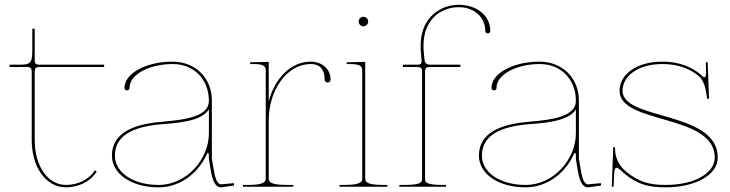

<svg xmlns="http://www.w3.org/2000/svg" viewBox="-20 -780 3048 802"><path d="M20 -500H94.5C108 -500 112.5 -493.5 112.5 -482.5V-195C112.5 -80.5 172.5 2.5 255.5 2.5C303 2.5 355.5 -18 384 -63.5L376 -68.5C349.5 -26.5 300.5 -7.5 255.5 -7.5C180 -7.5 125 -86 125 -195V-482.5C125 -493.5 129.5 -500 143 -500H415V-510H143C129.5 -510 125 -516 125 -527V-660H115V-580C115 -527 113.5 -510 70 -510H20Z M852.5 -323V-222.5C852.5 -116.5 761 -7.5 642.5 -7.5C536.5 -7.5 460 -59 460 -130C460 -217.5 542 -249.5 643 -260C698 -265.5 819 -267.5 852.5 -323ZM700.5 -522.5C590 -522.5 500 -473.5 500 -413C500 -406.5 504 -402.5 510.5 -402.5C517 -402.5 521 -406.5 521 -413C521 -468 602 -512.5 702 -512.5C790.5 -512.5 852 -448 852.5 -360.5V-357.5C852.5 -352.5 851.5 -347 850 -341.5C831.5 -281 704 -276.5 642 -270C540 -259.5 447.5 -226 447.5 -130C447.5 -53 529.5 2.5 642.5 2.5C732.5 2.5 807 -57 841.5 -131C844.5 -138 847 -141.5 849 -141.5C851 -141.5 852.5 -137 852.5 -128V-117C852.5 -113 858 -83.5 860.5 -68C867 -27.5 878.5 2.5 903 2.5H903.5L958 -5L957 -15L903.5 -10C889.5 -10.5 880 -28 873 -70L865 -117.5V-360.5C865 -454.5 796 -522.5 700.5 -522.5Z M1361 -447.5C1361 -492 1324.5 -522.5 1278 -522.5C1192.5 -522.5 1126.5 -449.5 1102.5 -356.5V-521.5L1037.5 -520H1025V-512.5H1037.5C1076 -512.5 1090 -506 1090 -487.5V-35C1090 -20.5 1083.5 -7.5 1015 -7.5H995V0H1205V-7.5H1177.5C1109 -7.5 1102.5 -20.5 1102.5 -35V-277.5C1102.5 -402.5 1177.5 -512.5 1278 -512.5C1320 -512.5 1336 -486 1336 -447.5C1336 -440.5 1341 -435.5 1348.5 -435.5C1356 -435.5 1361 -440.5 1361 -447.5Z M1478 -690C1478 -679 1487.5 -670 1498 -670C1509 -670 1518 -679.5 1518 -690C1518 -701 1508.5 -710 1498 -710C1487 -710 1478 -700.5 1478 -690ZM1505.5 -35V-521.5L1440.5 -520H1428V-512.5H1440.5C1479 -512.5 1493 -506 1493 -487.5V-35C1493 -20.5 1486.5 -7.5 1418 -7.5H1398V0H1598V-7.5H1580.5C1512 -7.5 1505.5 -20.5 1505.5 -35Z M1663 -500H1725C1737.5 -500 1743 -495 1743 -483V-32.5C1743 -18 1736.5 -7.5 1668 -7.5H1648V0H1843V-7.5H1830.5C1762 -7.5 1755.5 -18 1755.5 -32.5V-482.5C1755.5 -493.5 1760 -500 1773.5 -500H1903V-510H1773.5C1767 -510 1755 -513.5 1753.5 -528.5C1751.5 -548 1749 -568 1749 -589C1749 -704.5 1827.5 -750 1896 -750C1960.5 -750 2007 -708.5 2007 -651C2007 -645 2011 -640.5 2017.5 -640.5C2024 -640.5 2028 -645 2028 -651C2028 -714 1972.5 -760 1896 -760C1822.5 -760 1737 -709.5 1737 -589.5C1737 -568 1739 -547.5 1741 -527.5C1742.5 -512 1733.5 -510 1725 -510H1663Z M2385.5 -323V-222.5C2385.5 -116.5 2294 -7.5 2175.5 -7.5C2069.5 -7.5 1993 -59 1993 -130C1993 -217.5 2075 -249.5 2176 -260C2231 -265.5 2352 -267.5 2385.5 -323ZM2233.5 -522.5C2123 -522.5 2033 -473.5 2033 -413C2033 -406.5 2037 -402.5 2043.5 -402.5C2050 -402.5 2054 -406.5 2054 -413C2054 -468 2135 -512.5 2235 -512.5C2323.5 -512.5 2385 -448 2385.5 -360.5V-357.5C2385.5 -352.5 2384.5 -347 2383 -341.5C2364.5 -281 2237 -276.5 2175 -270C2073 -259.5 1980.5 -226 1980.5 -130C1980.5 -53 2062.5 2.5 2175.5 2.5C2265.5 2.5 2340 -57 2374.5 -131C2377.5 -138 2380 -141.5 2382 -141.5C2384 -141.5 2385.5 -137 2385.5 -128V-117C2385.5 -113 2391 -83.5 2393.5 -68C2400 -27.5 2411.5 2.5 2436 2.5H2436.5L2491 -5L2490 -15L2436.5 -10C2422.5 -10.5 2413 -28 2406 -70L2398 -117.5V-360.5C2398 -454.5 2329 -522.5 2233.5 -522.5Z M2745.5 -522.5C2642.5 -522.5 2568 -471.5 2568 -400.5C2568 -331 2664.5 -307 2762.5 -278.5C2863.5 -249 2965.5 -215 2965.5 -122C2965.5 -55.5 2879.5 -7.5 2760.5 -7.5C2690 -7.5 2647 -21 2595.5 -63C2567 -86.5 2549 -120 2549 -159.5V-165H2541.5L2535.5 0H2543L2545 -47C2546 -70.5 2549 -79 2555.5 -79C2562.5 -79 2574 -68 2587 -56C2641 -10 2688.5 2.5 2760.5 2.5C2886.5 2.5 2978 -50 2978 -122C2978 -223.5 2871.5 -261 2769 -291C2673 -319 2580.5 -340.5 2580.5 -400.5C2580.5 -465.5 2650 -512.5 2745.5 -512.5C2788 -512.5 2846.5 -505 2896.5 -464C2920 -445 2928 -412 2933 -374L2933.5 -370C2933.5 -368 2935 -366.5 2937.5 -366.5C2940 -366.5 2941.5 -368 2941.5 -370L2936 -520H2928C2929 -492 2929.5 -482.5 2929.5 -480C2929.5 -464.5 2927.5 -457 2922 -457C2918 -457 2912.5 -464 2902.5 -472C2849 -515 2789 -522.5 2745.5 -522.5Z"/></svg>

Font: Znikomit
Style: Regular
Weight: 100
Designer: gluk
Foundry: gluk
Version: Version 0.55